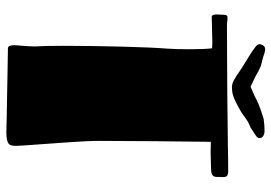

<svg xmlns="http://www.w3.org/2000/svg" viewBox="-148 -730 873 618"><g transform="rotate(90 289.0 -421.5)"><path d="M139 -838Q147 -838 166 -831L193 -824Q210 -817 228 -806L260 -791Q295 -806 305 -812Q326 -822 363 -833Q382 -836 401 -836Q412 -836 418.5 -831.5Q425 -827 425 -820Q425 -813 417 -808L391 -791Q388 -790 377.5 -785Q367 -780 343 -762Q303 -739 291 -736Q282 -732 273 -732Q269 -731 262 -731Q254 -731 247.5 -733.5Q241 -736 235 -739.5Q229 -743 224 -746Q196 -766 178 -776L157 -789Q141 -799 131 -807Q121 -815 123 -823Q127 -838 139 -838ZM550 -687Q551 -674 545 -669Q539 -664 526 -664Q518 -664 495.5 -663Q473 -662 441 -663H437L435 -482L434 -306Q434 -266 438.5 -204.5Q443 -143 444 -127Q450 -47 450 -37Q451 -17 441 -11Q431 -5 406 -5L362 -6Q357 -6 198 -9L136 -10Q126 -10 126 -30Q126 -37 128 -57Q130 -83 130 -97Q128 -123 128 -188Q128 -275 130.5 -374Q133 -473 137 -523Q139 -549 139 -593Q139 -642 136 -667L118 -668L35 -666Q27 -666 27 -682L28 -704Q28 -712 30.5 -714.5Q33 -717 39 -717Q43 -717 49 -716Q55 -715 63 -715L276 -716L450 -718Q491 -719 534 -719Q546 -718 548.5 -713Q551 -708 550.5 -699.5Q550 -691 550 -687Z"/></g></svg>

Font: Barrio
Style: Regular
Weight: 400
Designer: Pablo Cosgaya & Sergio Jimenez
Foundry: Pablo Cosgaya & Sergio Jimenez
Version: Version 1.005